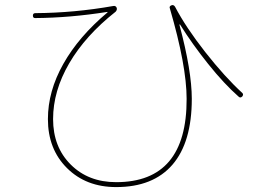

<svg xmlns="http://www.w3.org/2000/svg" viewBox="-20 -722 1040 761"><path d="M119.1 -650.4Q110.4 -650.4 110.4 -660.2Q110.4 -669.9 120.1 -669.9Q274.4 -670.9 428.7 -698.2Q438.5 -700.2 442.4 -691.4Q445.3 -683.6 438.5 -675.8Q318.4 -581.1 254.4 -471.2Q190.4 -361.3 190.4 -250Q190.4 -139.6 260.3 -69.8Q330.1 0 440.4 0Q720.7 0 719.7 -330.1Q719.7 -460.9 653.3 -688.5Q649.4 -697.3 660.2 -701.2Q668 -704.1 673.8 -695.3Q716.8 -613.3 793.9 -515.1Q871.1 -417 940.4 -353.5Q946.3 -347.7 940.4 -339.8Q932.6 -332 925.8 -338.9Q868.2 -389.6 805.2 -468.3Q742.2 -546.9 693.4 -625H691.4V-623Q740.2 -440.4 740.2 -330.1Q740.2 -158.2 663.6 -69.3Q586.9 19.5 440.4 19.5Q321.3 19.5 245.6 -55.7Q169.9 -130.9 169.9 -250Q169.9 -360.4 231 -468.8Q292 -577.1 406.2 -672.9V-674.8H405.3Q257.8 -651.4 119.1 -650.4Z"/></svg>

Font: Rounded-X Mgen+ 2m thin
Style: Regular
Weight: 100
Designer: [Source Han Sans]
Ryoko NISHIZUKA  (kana & ideographs); Paul D. Hunt (Latin, Greek & Cyrillic); Wenlong ZHANG  (bopomofo
Version: Version 1.059.20150602